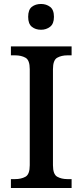

<svg xmlns="http://www.w3.org/2000/svg" viewBox="-20 -948 416 968"><path d="M35 0V-45H56Q87 -45 108.5 -57Q130 -69 130 -115V-599Q130 -645 108.5 -657Q87 -669 56 -669H35V-714H341V-669H320Q290 -669 268.5 -657Q247 -645 247 -599V-115Q247 -69 268.5 -57Q290 -45 320 -45H341V0ZM187 -798Q159 -798 140.5 -813Q122 -828 122 -863Q122 -899 140.5 -913.5Q159 -928 187 -928Q213 -928 232.5 -913.5Q252 -899 252 -863Q252 -828 232.5 -813Q213 -798 187 -798Z"/></svg>

Font: Noto Serif Bengali Medium
Style: Regular
Weight: 500
Designer: Juan Bruce, Universal Thirst, Indian Type Foundry and the Monotype Design Team.
Foundry: Monotype Imaging Inc.
Version: Version 2.003; ttfautohint (v1.8.4.7-5d5b)